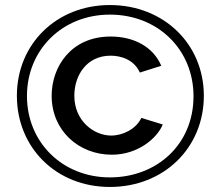

<svg xmlns="http://www.w3.org/2000/svg" viewBox="-20 -735 876 762"><path d="M416 7C630 7 789 -148 789 -355C789 -560 630 -715 416 -715C204 -715 47 -560 47 -355C47 -148 204 7 416 7ZM416 -31C228 -31 87 -170 87 -354C87 -538 228 -677 416 -677C607 -677 748 -538 748 -353C748 -162 603 -31 416 -31ZM424 -121C528 -121 604 -187 626 -241L541 -267C520 -223 468 -197 421 -197C354 -197 275 -254 275 -355C275 -435 323 -514 419 -514C456 -514 511 -501 535 -447L620 -474C588 -549 512 -590 419 -590C262 -590 185 -470 185 -355C185 -216 293 -121 424 -121Z"/></svg>

Font: Raleway Med
Style: Regular
Weight: 500
Designer: Matt McInerney, Pablo Impallari, Rodrigo Fuenzalida
Foundry: Matt McInerney, Pablo Impallari, Rodrigo Fuenzalida
Version: Version 3.00 July 28, 2015